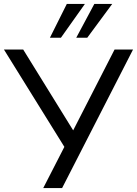

<svg xmlns="http://www.w3.org/2000/svg" viewBox="-22 -957 697 977"><path d="M198 0 316 -230 314 -196 -2 -705H96L352 -291H349L561 -705H655L294 0ZM232 -765 318 -937H410L288 -765ZM366 -765 458 -937H549L422 -765Z"/></svg>

Font: Nunito Sans 8pt
Style: Regular
Weight: 400
Version: Version 3.101;gftools[0.9.27]